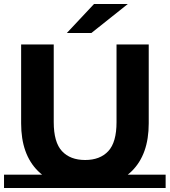

<svg xmlns="http://www.w3.org/2000/svg" viewBox="-28 -921 843 954"><path d="M394 12Q245 12 161 -71Q77 -154 77 -308V-700H239V-314Q239 -214 280 -170Q321 -126 395 -126Q469 -126 510 -170Q551 -214 551 -314V-700H711V-308Q711 -154 627 -71Q543 12 394 12ZM-8 13V-53H795V13ZM304 -757 439 -901H607L426 -757Z"/></svg>

Font: Montserrat Underline Thin
Style: Bold
Weight: 700
Version: Version 9.000